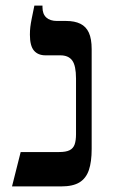

<svg xmlns="http://www.w3.org/2000/svg" viewBox="-20 -667 410 687"><path d="M23 0 54 -123H192Q216 -123 229 -129.5Q242 -136 247 -150Q252 -164 252 -187V-386Q252 -432 238.5 -450.5Q225 -469 196 -469H143Q116 -469 101.5 -486Q87 -503 87 -543Q87 -558 88.5 -570.5Q90 -583 93.5 -600.5Q97 -618 103 -647H132V-641Q132 -617 145.5 -604.5Q159 -592 184 -592H217Q247 -592 267.5 -582Q288 -572 298 -550Q308 -528 308 -491V-134Q308 -88 298 -58.5Q288 -29 264.5 -14.5Q241 0 199 0Z"/></svg>

Font: Noto Serif Hebrew Medium
Style: Regular
Weight: 500
Version: Version 2.003